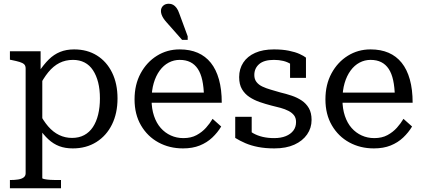

<svg xmlns="http://www.w3.org/2000/svg" viewBox="-20 -783 2263 1026"><path d="M306 223H33V179H35Q59 179 77.5 176Q96 173 106.5 165Q117 157 117 143V-417Q117 -432 109 -439.5Q101 -447 84.5 -452Q68 -457 43 -462L33 -464V-509H197V-383L206 -372V169Q206 172 219 174.5Q232 177 248.5 178Q265 179 278 179H306ZM369 10Q328 10 296.5 -2Q265 -14 238.5 -38.5Q212 -63 186 -101L188 -184Q211 -138 237.5 -107.5Q264 -77 296 -61.5Q328 -46 365 -46Q402 -46 430 -61Q458 -76 476.5 -104Q495 -132 504.5 -171Q514 -210 514 -257Q514 -305 504.5 -342.5Q495 -380 477 -407.5Q459 -435 432 -449Q405 -463 370 -463Q330 -463 297.5 -446.5Q265 -430 238 -397Q211 -364 188 -317L186 -397Q214 -439 241 -465.5Q268 -492 301 -505.5Q334 -519 376 -519Q446 -519 498 -486.5Q550 -454 579 -395Q608 -336 608 -257Q608 -178 578.5 -118Q549 -58 495 -24Q441 10 369 10Z M790 -250Q790 -202 803 -163.5Q816 -125 839 -99Q862 -73 893 -59Q924 -45 960 -45Q1001 -45 1030.5 -61Q1060 -77 1081 -100.5Q1102 -124 1116 -148L1162 -107Q1143 -75 1114.5 -48Q1086 -21 1047.5 -5.5Q1009 10 958 10Q885 10 826.5 -22Q768 -54 733.5 -113Q699 -172 699 -252Q699 -331 731.5 -391Q764 -451 818.5 -485Q873 -519 940 -519Q995 -519 1036.5 -501Q1078 -483 1106.5 -447.5Q1135 -412 1150 -358.5Q1165 -305 1165 -234H772V-288H1098L1070 -267Q1069 -317 1061 -354Q1053 -391 1037 -415Q1021 -439 997 -451Q973 -463 940 -463Q909 -463 881.5 -448.5Q854 -434 833.5 -406Q813 -378 801.5 -339Q790 -300 790 -250ZM938 -711 983 -589V-570H953L869 -665Q860 -675 853.5 -685Q847 -695 843.5 -705Q840 -715 840 -724Q840 -741 851.5 -752Q863 -763 882 -763Q895 -763 905 -757.5Q915 -752 923.5 -740.5Q932 -729 938 -711Z M1562 -131Q1562 -153 1551 -167Q1540 -181 1521.5 -190.5Q1503 -200 1479.5 -206.5Q1456 -213 1430 -219Q1399 -227 1368.5 -237.5Q1338 -248 1313 -264.5Q1288 -281 1273 -306.5Q1258 -332 1258 -371Q1258 -415 1280 -448.5Q1302 -482 1343.5 -500.5Q1385 -519 1444 -519Q1489 -519 1523.5 -512Q1558 -505 1581 -494.5Q1604 -484 1615 -475V-367H1530V-461Q1541 -461 1548 -457.5Q1555 -454 1559.5 -447Q1564 -440 1565 -431.5Q1566 -423 1563 -412Q1552 -429 1534 -440.5Q1516 -452 1493.5 -457.5Q1471 -463 1444 -463Q1391 -463 1365 -440.5Q1339 -418 1339 -382Q1339 -360 1350.5 -345Q1362 -330 1382 -320.5Q1402 -311 1426.5 -304Q1451 -297 1478 -289Q1508 -282 1538 -272Q1568 -262 1592 -246Q1616 -230 1630.5 -205Q1645 -180 1645 -142Q1645 -99 1621 -64.5Q1597 -30 1553 -10Q1509 10 1446 10Q1398 10 1359.5 2.5Q1321 -5 1291 -18Q1261 -31 1237 -46V-159H1325V-33Q1310 -42 1302.5 -50.5Q1295 -59 1292 -68Q1289 -77 1290 -86Q1291 -95 1294 -105Q1310 -84 1333 -71Q1356 -58 1384 -51.5Q1412 -45 1445 -45Q1481 -45 1507 -55.5Q1533 -66 1547.5 -85Q1562 -104 1562 -131Z M1810 -250Q1810 -202 1823 -163.5Q1836 -125 1859 -99Q1882 -73 1913 -59Q1944 -45 1980 -45Q2021 -45 2050.5 -61Q2080 -77 2101 -100.5Q2122 -124 2136 -148L2182 -107Q2163 -75 2134.5 -48Q2106 -21 2067.5 -5.5Q2029 10 1978 10Q1905 10 1846.5 -22Q1788 -54 1753.5 -113Q1719 -172 1719 -252Q1719 -331 1751.5 -391Q1784 -451 1838.5 -485Q1893 -519 1960 -519Q2015 -519 2056.5 -501Q2098 -483 2126.5 -447.5Q2155 -412 2170 -358.5Q2185 -305 2185 -234H1792V-288H2118L2090 -267Q2089 -317 2081 -354Q2073 -391 2057 -415Q2041 -439 2017 -451Q1993 -463 1960 -463Q1929 -463 1901.5 -448.5Q1874 -434 1853.5 -406Q1833 -378 1821.5 -339Q1810 -300 1810 -250Z"/></svg>

Font: Roboto Serif 28pt
Style: Regular
Weight: 400
Designer: Greg Gazdowicz
Foundry: Commercial Type
Version: Version 1.008